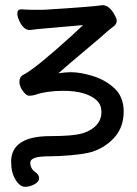

<svg xmlns="http://www.w3.org/2000/svg" viewBox="-20 -507 531 742"><path d="M77 215Q57 215 40 187.5Q23 160 23 118Q23 19 175 19Q264 19 299.5 8Q335 -3 353.5 -24.5Q372 -46 372 -74Q372 -101 355 -118Q315 -156 224 -156Q161 -156 114 -140Q104 -137 92 -137Q82 -137 68.5 -155Q55 -173 55 -191Q55 -211 72 -219Q117 -242 256 -368Q289 -398 301 -410L164 -398Q146 -397 129.5 -395Q113 -393 95 -391Q70 -391 54 -428Q47 -443 47 -455Q47 -471 62 -471Q92 -469 114 -469Q155 -469 162 -470Q339 -481 376 -487Q403 -487 423 -449Q431 -436 431 -426Q431 -414 419 -405L401 -391Q371 -364 299.5 -304Q228 -244 206 -224Q233 -228 254 -228Q291 -228 339.5 -213Q388 -198 423 -165Q458 -132 458 -76Q458 -20 427 18.5Q396 57 344 77Q306 91 210 96L174 97Q130 97 113.5 103.5Q97 110 97 121Q97 144 115 157Q131 168 131 181Q131 196 112.5 205.5Q94 215 77 215Z"/></svg>

Font: ToneOZ-Pinyin-WenKai-Medium
Style: Medium
Weight: 700
Designer: Fontworks Inc.
Foundry: ToneOZ
Version: Version 0.240331